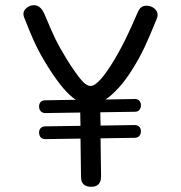

<svg xmlns="http://www.w3.org/2000/svg" viewBox="-20 -720 695 737"><path d="M385 -338 498 -340Q509 -340 515 -333Q521 -326 521 -316Q521 -305 515 -298Q509 -291 498 -291L365 -289L366 -238L497 -240Q508 -240 514.5 -233.5Q521 -227 521 -216Q521 -205 514.5 -198Q508 -191 497 -191L366 -189L368 -43Q368 -3 330 -3Q291 -3 291 -41L289 -188L154 -186Q142 -186 136 -193Q130 -200 130 -212Q130 -222 136.5 -228.5Q143 -235 154 -235L289 -237L288 -288L154 -286Q143 -286 136.5 -293Q130 -300 130 -311Q130 -322 136 -328.5Q142 -335 154 -335L271 -337Q226 -366 167 -459Q136 -508 116.5 -549Q97 -590 72 -655Q70 -661 70 -667Q70 -680 82.5 -690Q95 -700 111 -700Q136 -700 151 -665Q180 -596 193.5 -568.5Q207 -541 236 -493Q264 -448 287 -419Q310 -390 328 -390Q359 -390 421 -494Q444 -533 463 -572Q482 -611 507 -669Q514 -686 522 -692Q530 -698 542 -698Q560 -698 572.5 -687.5Q585 -677 585 -662Q585 -655 582 -649Q554 -579 534 -537Q514 -495 490 -457Q463 -413 435.5 -383Q408 -353 385 -338Z"/></svg>

Font: Mali
Style: Regular
Weight: 400
Version: Version 1.000; ttfautohint (v1.6)